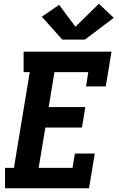

<svg xmlns="http://www.w3.org/2000/svg" viewBox="-20 -1013 640 1033"><path d="M7 0V-110H55L140 -625H107V-735H580L549 -548H443L455 -625H273L242 -437H439L421 -327H224L188 -110H370L383 -187H490L459 0ZM315 -800 205 -923 298 -987 386 -869 512 -993 592 -917 437 -800Z"/></svg>

Font: Iosevka Curly Slab XBdEx
Style: Italic
Weight: 800
Width: 7
Italic angle: -9°
Monospace: yes
Designer: Belleve Invis
Foundry: Belleve Invis
Version: Version 11.1.0; ttfautohint (v1.8.3)